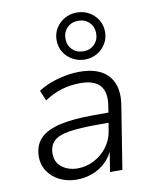

<svg xmlns="http://www.w3.org/2000/svg" viewBox="-87 -844 731 917"><g transform="rotate(-10 278.5 -385.0)"><path d="M211 8Q166 8 128.5 -10.5Q91 -29 70 -62.5Q49 -96 51 -139Q54 -191 86.5 -222Q119 -253 183 -267Q247 -281 343 -281H426L418 -233H351Q267 -233 216.5 -225Q166 -217 143 -196.5Q120 -176 118 -140Q116 -93 148 -68.5Q180 -44 224 -44Q266 -44 303.5 -63Q341 -82 367.5 -116.5Q394 -151 401 -196L420 -314Q430 -378 402 -410.5Q374 -443 306 -443Q260 -443 217.5 -430.5Q175 -418 132 -390L111 -440Q138 -458 171.5 -470.5Q205 -483 241 -490Q277 -497 312 -497Q376 -497 417 -474.5Q458 -452 475 -408Q492 -364 481 -301L433 0H373L391 -112H396Q380 -73 352 -46Q324 -19 287.5 -5.5Q251 8 211 8ZM349 -550Q316 -550 289 -565.5Q262 -581 246.5 -606.5Q231 -632 231 -664Q231 -696 246.5 -721.5Q262 -747 288.5 -762.5Q315 -778 348 -778Q382 -778 408.5 -762.5Q435 -747 450.5 -721.5Q466 -696 466 -664Q466 -632 450.5 -606.5Q435 -581 408.5 -565.5Q382 -550 349 -550ZM349 -590Q381 -590 402 -611Q423 -632 423 -664Q423 -696 402 -717Q381 -738 348 -738Q316 -738 295 -717Q274 -696 274 -664Q274 -632 295 -611Q316 -590 349 -590Z"/></g></svg>

Font: Nunito Sans 10pt Light
Style: Italic
Weight: 300
Italic angle: -9°
Designer: Vernon Adams
Foundry: Vernon Adams
Version: Version 3.101;gftools[0.9.27]